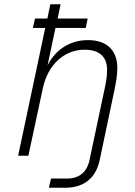

<svg xmlns="http://www.w3.org/2000/svg" viewBox="-20 -730 631 900"><path d="M209 150H286C366 150 427 112 447 22L515 -301C522 -335 530 -373 530 -411C530 -487 488 -542 392 -542C320 -542 246 -508 203 -424L240 -599H382L391 -643H250L264 -710H216L202 -643H144L134 -599H192L65 0H113L181 -317C204 -426 281 -497 376 -497C452 -497 482 -458 482 -403C482 -367 476 -340 469 -307L399 23C385 83 345 107 295 107H219Z"/></svg>

Font: Geist ExtraLight
Style: Italic
Weight: 200
Italic angle: -12°
Designer: Basement.studio, Andrés Briganti, Mateo Zaragoza
Foundry: Basement.studio, Vercel, Andrés Briganti, Guido Ferreyra, Mateo Zaragoza
Version: Version 1.500